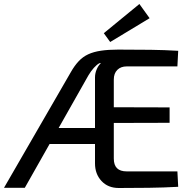

<svg xmlns="http://www.w3.org/2000/svg" viewBox="-23 -939 960 960"><path d="M568 -691Q661 -691 730.5 -690Q800 -689 868 -685L864 -607H611Q581 -607 563.5 -589.5Q546 -572 546 -541V-146Q546 -114 562 -98Q578 -82 611 -82H864L868 -5Q796 -1 721 0Q646 1 571 1Q517 1 484.5 -34Q452 -69 452 -122V-552Q452 -573 461 -593.5Q470 -614 482 -623H474Q461 -616 446.5 -600Q432 -584 419 -562L101 0H-3L331 -578Q349 -610 370 -632.5Q391 -655 418 -667.5Q445 -680 482 -685.5Q519 -691 568 -691ZM478 -299V-219H173L180 -299ZM465 -403 825 -402V-325L465 -324ZM674 -919 725 -848 528 -729 496 -773Z"/></svg>

Font: Exo 2 Medium
Style: Regular
Weight: 500
Designer: Natanael Gama
Foundry: Natanael Gama
Version: Version 2.010